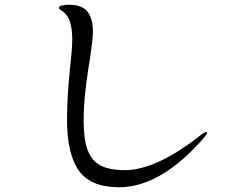

<svg xmlns="http://www.w3.org/2000/svg" viewBox="-20 -767 1040 808"><path d="M262 -263Q262 -354 275 -484Q284 -563 284 -602Q284 -648 273.5 -678Q263 -708 237 -724Q228 -729 228 -734Q228 -741 241.5 -744Q255 -747 270 -747Q326 -747 348.5 -717.5Q371 -688 371 -636Q371 -608 364 -559.5Q357 -511 356 -502Q354 -495 352 -479Q332 -354 332 -262Q332 -182 348.5 -136.5Q365 -91 402.5 -71Q440 -51 506 -51Q638 -51 828 -201Q831 -203 837.5 -207.5Q844 -212 848 -212Q851 -212 851 -208Q851 -202 839 -188Q657 21 481 21Q361 21 311.5 -49.5Q262 -120 262 -263Z"/></svg>

Font: Shippori Mincho Medium
Style: Regular
Weight: 500
Designer: FONTDASU
Foundry: FONTDASU / Google Inc. / but / Adobe
Version: Version 3.110; ttfautohint (v1.8.3)